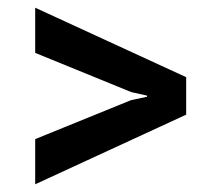

<svg xmlns="http://www.w3.org/2000/svg" viewBox="-20 -604 558 498"><path d="M71.3 -466.8V-584L462.9 -403.8V-306.6L71.3 -126V-243.2L319.8 -344.2L361.3 -353V-356L320.3 -365.2Z"/></svg>

Font: Ufes Sans SemiBold
Style: Regular
Weight: 600
Designer: Ricardo Esteves & Filipe Motta
Foundry: ProDesignUfes - Ricardo Esteves, Filipe Motta (This is a derivative work, based on Roboto family, by Christian Robertson
Version: Version 2.0